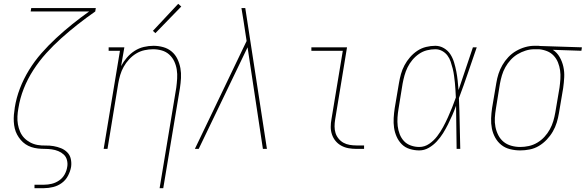

<svg xmlns="http://www.w3.org/2000/svg" viewBox="-20 -777 3057 1002"><path d="M160 205V187H210Q230 187 250.5 182Q271 177 289 164.5Q307 152 317.5 133Q328 114 331 93Q334 76 329.5 58.5Q325 41 312.5 29.5Q300 18 284 11.5Q268 5 250 2.5Q232 0 214 0Q196 0 178 -2Q160 -4 143.5 -9.5Q127 -15 113 -24.5Q99 -34 88 -47Q77 -60 69 -75Q61 -90 57 -107Q53 -124 52 -142Q51 -160 52.5 -178Q54 -196 57 -214Q57 -214 57 -214.5Q57 -215 57 -215Q65 -266 84 -315.5Q103 -365 131.5 -411.5Q160 -458 196.5 -499.5Q233 -541 273.5 -578.5Q314 -616 357 -650.5Q400 -685 445 -717H140L143 -735H480L477 -717Q431 -685 387 -650.5Q343 -616 301 -578.5Q259 -541 221.5 -499.5Q184 -458 154 -411.5Q124 -365 104 -314.5Q84 -264 76 -212Q72 -191 71 -169.5Q70 -148 73.5 -128Q77 -108 85 -89.5Q93 -71 106.5 -57Q120 -43 138 -33.5Q156 -24 176 -20.5Q196 -17 217.5 -17.5Q239 -18 259.5 -14.5Q280 -11 298.5 -3.5Q317 4 331 18Q345 32 349.5 52.5Q354 73 351 94Q347 117 335 140Q323 163 302.5 178Q282 193 257.5 199Q233 205 210 205Z M813 205 900 -320Q903 -343 904.5 -367Q906 -391 902.5 -413.5Q899 -436 889.5 -456.5Q880 -477 863.5 -492Q847 -507 825 -513.5Q803 -520 779 -520Q757 -520 734 -515Q711 -510 690.5 -497.5Q670 -485 653.5 -467Q637 -449 625.5 -428.5Q614 -408 607.5 -386Q601 -364 597 -341L541 0H521L606 -512H547V-530H629L612 -432Q624 -455 642 -476Q660 -497 682.5 -511.5Q705 -526 730.5 -532Q756 -538 781 -538Q807 -538 832 -531Q857 -524 876 -508Q895 -492 906 -469Q917 -446 921.5 -421Q926 -396 924.5 -369.5Q923 -343 919 -317L832 205ZM791 -604 778 -616 910 -757 926 -743Z M997 0 1267 -563 1251 -668Q1248 -685 1245.5 -701.5Q1243 -718 1240 -735H1260L1373 0H1352L1272 -530L1017 0Z M1840 0Q1819 0 1799 -3.5Q1779 -7 1761.5 -16.5Q1744 -26 1731.5 -41Q1719 -56 1712.5 -75Q1706 -94 1706 -114.5Q1706 -135 1710 -156L1769 -512H1605V-530H1791L1729 -153Q1726 -135 1726 -117Q1726 -99 1731 -83Q1736 -67 1747 -53.5Q1758 -40 1772.5 -32Q1787 -24 1804.5 -21Q1822 -18 1840 -18H1880V0Z M2168 8Q2143 8 2118.5 0.5Q2094 -7 2077 -24Q2060 -41 2050 -63.5Q2040 -86 2036.5 -110.5Q2033 -135 2034.5 -161Q2036 -187 2040 -213L2062 -343Q2066 -367 2072.5 -390.5Q2079 -414 2091 -436.5Q2103 -459 2120 -478.5Q2137 -498 2158 -512Q2179 -526 2203.5 -532Q2228 -538 2252 -538Q2276 -538 2297 -525.5Q2318 -513 2330.5 -493.5Q2343 -474 2350 -450.5Q2357 -427 2361.5 -403.5Q2366 -380 2368.5 -356Q2371 -332 2373 -307Q2392 -363 2410.5 -418.5Q2429 -474 2448 -530H2468Q2445 -464 2422.5 -397.5Q2400 -331 2375 -265Q2378 -199 2379 -132.5Q2380 -66 2382 0H2363Q2362 -56 2361.5 -112.5Q2361 -169 2360 -225Q2351 -200 2340.5 -176Q2330 -152 2318 -128Q2306 -104 2292 -81.5Q2278 -59 2259.5 -39Q2241 -19 2217.5 -5.5Q2194 8 2168 8ZM2168 -10Q2196 -10 2220 -26.5Q2244 -43 2261.5 -66Q2279 -89 2292.5 -114Q2306 -139 2317.5 -164.5Q2329 -190 2339.5 -216Q2350 -242 2359 -268Q2358 -287 2357 -306.5Q2356 -326 2354 -345Q2352 -364 2349.5 -382.5Q2347 -401 2342.5 -419Q2338 -437 2332 -455Q2326 -473 2315 -487.5Q2304 -502 2287.5 -511Q2271 -520 2252 -520Q2230 -520 2208 -514.5Q2186 -509 2166.5 -495.5Q2147 -482 2132 -464Q2117 -446 2107 -425.5Q2097 -405 2091 -383.5Q2085 -362 2081 -340L2060 -210Q2056 -187 2054.5 -164Q2053 -141 2055.5 -119Q2058 -97 2066 -76.5Q2074 -56 2088.5 -40.5Q2103 -25 2124.5 -17.5Q2146 -10 2168 -10Z M2695 8Q2668 8 2642 1.5Q2616 -5 2596.5 -20.5Q2577 -36 2564.5 -58.5Q2552 -81 2547 -106.5Q2542 -132 2543 -159Q2544 -186 2548 -213L2570 -343Q2574 -368 2581.5 -391.5Q2589 -415 2602 -437.5Q2615 -460 2633 -479Q2651 -498 2673.5 -511Q2696 -524 2720.5 -531Q2745 -538 2769 -538Q2773 -538 2776 -538Q2779 -538 2783 -538Q2787 -538 2790.5 -538Q2794 -538 2798 -537L3017 -530L3014 -512L2865 -517Q2887 -503 2900.5 -479.5Q2914 -456 2920 -429Q2926 -402 2924.5 -373.5Q2923 -345 2919 -317L2897 -187Q2893 -162 2885.5 -137.5Q2878 -113 2865 -90.5Q2852 -68 2833.5 -48.5Q2815 -29 2792.5 -15.5Q2770 -2 2744.5 3Q2719 8 2695 8ZM2695 -10Q2717 -10 2740 -15Q2763 -20 2784 -32.5Q2805 -45 2821.5 -63Q2838 -81 2849.5 -102Q2861 -123 2867.5 -145Q2874 -167 2878 -190L2900 -320Q2903 -342 2904.5 -365Q2906 -388 2903 -409.5Q2900 -431 2892 -451Q2884 -471 2869.5 -486.5Q2855 -502 2835 -510Q2815 -518 2793 -520H2780Q2777 -520 2774 -520Q2771 -520 2768 -520Q2746 -520 2723.5 -513Q2701 -506 2681 -494Q2661 -482 2645 -464.5Q2629 -447 2617.5 -426.5Q2606 -406 2599.5 -384Q2593 -362 2589 -340L2568 -210Q2564 -186 2562.5 -162Q2561 -138 2565.5 -115Q2570 -92 2580.5 -71.5Q2591 -51 2608 -37Q2625 -23 2648 -16.5Q2671 -10 2695 -10Z"/></svg>

Font: Iosevka Slab Thin
Style: Italic
Weight: 100
Italic angle: -9°
Monospace: yes
Designer: Belleve Invis
Foundry: Belleve Invis
Version: Version 11.1.1; ttfautohint (v1.8.3)